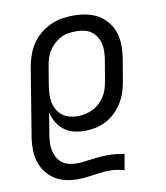

<svg xmlns="http://www.w3.org/2000/svg" viewBox="-84 -598 768 890"><g transform="rotate(-10 300.0 -152.5)"><path d="M209 223Q180 223 152.5 216.5Q125 210 102.5 195.5Q80 181 63.5 159.5Q47 138 38.5 112Q30 86 29 57.5Q28 29 32 0L86 -330Q91 -357 100.5 -383.5Q110 -410 125.5 -433.5Q141 -457 164 -476Q187 -495 213 -507Q239 -519 266 -523.5Q293 -528 320 -528Q351 -528 381.5 -522Q412 -516 437 -501.5Q462 -487 480.5 -464Q499 -441 508 -412.5Q517 -384 517 -353Q517 -322 512 -290L495 -190Q491 -165 483 -139.5Q475 -114 461 -91Q447 -68 427.5 -48.5Q408 -29 383.5 -16Q359 -3 333 2.5Q307 8 282 8Q254 8 229 1.5Q204 -5 184 -20.5Q164 -36 151 -58.5Q138 -81 133 -106L116 -3Q113 16 112 35Q111 54 115 71.5Q119 89 127.5 104.5Q136 120 150 130.5Q164 141 182 145.5Q200 150 219 150Q234 150 249.5 148Q265 146 280 144H282Q303 141 324 139Q345 137 366 137Q386 137 405 139Q424 141 444 145L431 219Q414 214 396 211.5Q378 209 359 209Q340 209 321 211.5Q302 214 283.5 216.5Q265 219 246.5 221Q228 223 209 223ZM261 -65Q279 -65 297.5 -69Q316 -73 333 -81.5Q350 -90 364.5 -103.5Q379 -117 389 -133Q399 -149 404.5 -166.5Q410 -184 413 -202L430 -302Q433 -322 433.5 -341Q434 -360 429.5 -378Q425 -396 415 -411Q405 -426 391 -436Q377 -446 358 -450Q339 -454 320 -454Q302 -454 283.5 -451Q265 -448 248 -439Q231 -430 216.5 -416.5Q202 -403 192 -387Q182 -371 176.5 -353.5Q171 -336 168 -318L153 -227Q150 -207 149 -187Q148 -167 152 -148.5Q156 -130 165.5 -113.5Q175 -97 189.5 -86Q204 -75 222.5 -70Q241 -65 261 -65Z"/></g></svg>

Font: Iosevka Aile
Style: Italic
Weight: 400
Italic angle: -9°
Designer: Belleve Invis
Foundry: Belleve Invis
Version: Version 28.0.1; ttfautohint (v1.8.4)